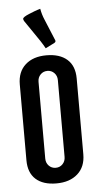

<svg xmlns="http://www.w3.org/2000/svg" viewBox="-51 -719 394 762"><g transform="rotate(-5 145.5 -338.0)"><path d="M32 -92V-394Q32 -444 63 -472Q94 -500 147 -500Q200 -500 229.5 -474Q259 -448 259 -398V-96Q259 -46 227.5 -18Q196 10 143 10Q90 10 61 -16Q32 -42 32 -92ZM107 -398V-92Q107 -75 118 -63.5Q129 -52 145.5 -52Q162 -52 173 -63.5Q184 -75 184 -92V-398Q184 -415 173 -426.5Q162 -438 145.5 -438Q129 -438 118 -426.5Q107 -415 107 -398ZM186 -560Q188 -557 188 -553Q188 -549 183 -546L147 -528Q140 -541 129 -558L71 -643Q68 -648 68 -652Q68 -659 93.5 -669.5Q119 -680 129 -683L139 -686Q143 -663 152 -642Z"/></g></svg>

Font: el_Medula One
Style: Regular
Weight: 400
Designer: Luciano Vergara
Foundry: Luciano Vergara
Version: Version 1.002 August 17, 2020